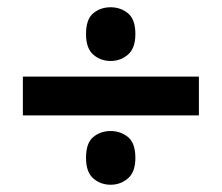

<svg xmlns="http://www.w3.org/2000/svg" viewBox="-20 -617 612 529"><path d="M285 -449Q257 -449 237 -466.5Q217 -484 217 -523Q217 -564 237 -580.5Q257 -597 285 -597Q312 -597 332.5 -580.5Q353 -564 353 -523Q353 -484 332.5 -466.5Q312 -449 285 -449ZM43 -299V-406H528V-299ZM285 -108Q257 -108 237 -125.5Q217 -143 217 -182Q217 -223 237 -239.5Q257 -256 285 -256Q312 -256 332.5 -239.5Q353 -223 353 -182Q353 -143 332.5 -125.5Q312 -108 285 -108Z"/></svg>

Font: Noto Sans IKEA
Style: Bold
Weight: 600
Designer: Monotype Design Team
Foundry: Monotype Imaging Inc.
Version: Version 2.001